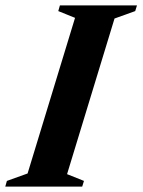

<svg xmlns="http://www.w3.org/2000/svg" viewBox="-48 -690 527 710"><path d="M229.5 -624 167.5 -649 173.5 -670H458.5L452 -649L375.5 -621.5L200 -46L262.5 -21L256 0H-28.5L-22.5 -21L54 -48.5Z"/></svg>

Font: Newsreader Text
Style: Bold Italic
Weight: 700
Italic angle: -17°
Designer: Hugues Gentile
Foundry: Production Type
Version: Version 1.001